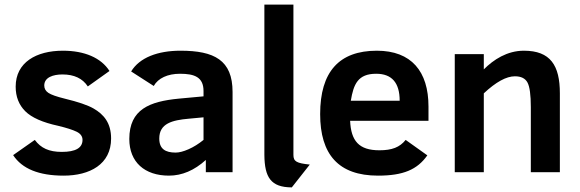

<svg xmlns="http://www.w3.org/2000/svg" viewBox="-20 -747 2516 833"><path d="M251 -424C301.7 -424 338.3 -406.7 361 -372L455 -439C418.4 -496.5 346.3 -527 253 -527C137.4 -527 48 -476.5 48 -371C48 -327.7 61.8 -292.2 89.5 -264.5C117.2 -236.8 165 -215.7 233 -201C269 -192.3 295.5 -183.8 312.5 -175.5C329.5 -167.2 338 -155.3 338 -140C338 -105.3 308 -88 248 -88C192.5 -88 157.4 -104.4 131 -140L37 -74C75.7 -14.7 148.7 15 256 15C369.6 15 462 -34.1 462 -146C462 -213.3 430.8 -250.5 385.5 -276.5C360.5 -290.8 319 -305 261 -319C225.7 -327.7 202 -336 190 -344C178 -352 172 -362.7 172 -376C172 -411.2 210.2 -424 251 -424Z M763 -527C664.1 -527 585.3 -497 549 -437L647 -374C666 -407.9 707.6 -427 761 -427C823.5 -427 863 -412.6 863 -352V-329L755 -319C630.1 -306.8 541 -273.5 541 -144C541 -43.5 607.7 15 713 15C769.7 15 823 -7.7 873 -53V0H989V-348C989 -486.2 909.6 -527 763 -527ZM671 -146C671 -211.8 727.7 -225.7 799 -232L863 -238V-140C841.7 -122.7 820 -109.2 798 -99.5C776 -89.8 757.3 -85 742 -85C697.8 -85 671 -100.5 671 -146Z M1127 -75C1127.9 22.7 1155.1 65.7 1246 66L1324 -33C1267 -39 1253 -46 1253 -75V-727H1127Z M1615 -527C1451 -527 1369 -435.3 1369 -252C1369 -77.5 1448 15 1620 15C1729 15 1790.2 -10.8 1834 -73L1740 -140C1714.1 -107.9 1680.7 -95 1626 -95C1537.1 -95 1502.9 -135.6 1499 -223H1839V-285C1839 -437.4 1764.6 -527 1615 -527ZM1714 -310H1502C1514 -382.1 1532.9 -427 1612 -427C1680 -427 1714 -388 1714 -310Z M2253 -527C2179.8 -527 2121.1 -488.1 2079 -446V-512H1953V0H2079V-342C2131.7 -391.3 2176.7 -416 2214 -416C2240.7 -416 2258.8 -407 2268.5 -389C2278.2 -371 2283 -335.3 2283 -282V0H2409V-342C2409 -463.6 2367.8 -527 2253 -527Z"/></svg>

Font: Fog Sans
Style: Bold
Weight: 700
Foundry: Intel Corporation
Version: Version 1.00